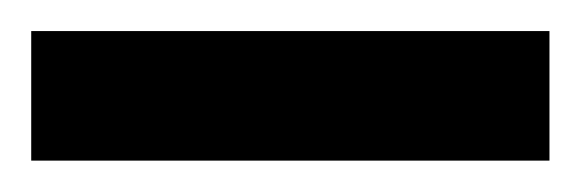

<svg xmlns="http://www.w3.org/2000/svg" viewBox="-186 -705 372 123"><path d="M-166 -602.1V-685.1H166V-602.1Z"/></svg>

Font: Arbutus Slab
Style: Regular
Weight: 400
Designer: Karolina Lach
Foundry: Karolina Lach
Version: Version 1.001; ttfautohint (v0.92) -l 10 -r 16 -G 200 -x 7 -